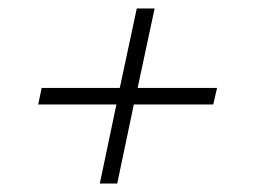

<svg xmlns="http://www.w3.org/2000/svg" viewBox="-20 -479 597 452"><path d="M215 -47 254 -233H70L78 -272H262L302 -459H344L304 -272H491L482 -233H295L256 -47Z"/></svg>

Font: Saira SemiExpanded ExtraLight
Style: Italic
Weight: 250
Width: 6
Italic angle: -12°
Designer: Hector Gatti with collaboration of the Omnibus-Type team
Foundry: Omnibus-Type
Version: Version 1.101